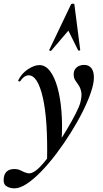

<svg xmlns="http://www.w3.org/2000/svg" viewBox="-94 -752 567 1053"><path d="M314 -727 346 -478Q346 -475 340.5 -474.5Q335 -474 334 -477L281 -584L187 -474Q185 -472 180 -473.5Q175 -475 176 -478L295 -727Q298 -732 306 -732Q314 -732 314 -727ZM-15 281Q-41 281 -59.5 268.5Q-78 256 -73 221Q-65 175 -15 175Q6 175 23 184.5Q40 194 58 198Q76 202 99 186Q121 171 151 134.5Q181 98 213 51.5Q245 5 273.5 -43Q302 -91 322 -130.5Q342 -170 347 -191Q356 -227 351.5 -248.5Q347 -270 337.5 -284Q328 -298 319 -311Q310 -324 310 -345Q310 -368 326 -382Q342 -396 368 -396Q393 -396 407 -378.5Q421 -361 421 -326Q421 -294 404.5 -245.5Q388 -197 359.5 -140Q331 -83 294 -24Q257 35 216 89.5Q175 144 133 187.5Q91 231 53 256Q15 281 -15 281ZM164 135Q169 -94 141 -216.5Q113 -339 63 -339Q50 -339 38 -330Q26 -321 18 -308Q16 -304 10.5 -305.5Q5 -307 6 -311Q24 -349 59 -372Q94 -395 122 -395Q155 -395 180 -362.5Q205 -330 221 -273Q237 -216 243 -142Q249 -68 244 16Z"/></svg>

Font: Cormorant Light
Style: Italic
Weight: 300
Italic angle: -10°
Designer: Christian Thalmann (Catharsis Fonts)
Foundry: Catharsis Fonts
Version: Version 4.000